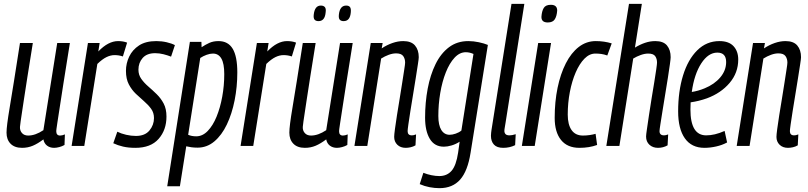

<svg xmlns="http://www.w3.org/2000/svg" viewBox="-20 -760 4210 1000"><path d="M95 10Q56 10 35 -11.5Q14 -33 14 -69Q14 -86 18 -118Q22 -150 31 -203.5Q40 -257 53 -338.5Q66 -420 84 -536H151Q134 -432 123 -361Q112 -290 105 -244.5Q98 -199 94 -171.5Q90 -144 87.5 -128Q85 -112 84 -99Q83 -80 94.5 -67Q106 -54 127 -54Q164 -54 206 -82L278 -536H344Q323 -407 310 -323Q297 -239 289.5 -190.5Q282 -142 278.5 -119Q275 -96 274 -88Q273 -80 273 -77Q273 -54 293 -54Q304 -54 318 -60L316 -5Q304 2 289 6Q274 10 262 10Q240 10 225 -1.5Q210 -13 206 -34Q177 -12 151 -1Q125 10 95 10Z M499 -536 492 -492Q544 -546 595 -546Q622 -546 642 -538L620 -466Q599 -473 577 -473Q556 -473 534.5 -462.5Q513 -452 487 -427L419 0H353L438 -536Z M570 -14 591 -74Q611 -64 637 -58Q663 -52 688 -52Q735 -52 758.5 -80.5Q782 -109 782 -145Q782 -173 767 -193.5Q752 -214 730.5 -232.5Q709 -251 687.5 -271.5Q666 -292 651 -320.5Q636 -349 636 -391Q636 -430 653 -465.5Q670 -501 704.5 -523.5Q739 -546 794 -546Q822 -546 848 -540Q874 -534 891 -525L871 -465Q853 -472 831.5 -477.5Q810 -483 788 -483Q745 -483 723 -458Q701 -433 701 -397Q701 -370 716 -349Q731 -328 752.5 -309.5Q774 -291 796 -269.5Q818 -248 832.5 -220.5Q847 -193 847 -153Q847 -83 806 -36.5Q765 10 685 10Q649 10 621 3.5Q593 -3 570 -14Z M851 210 969 -542H1029L1030 -514Q1049 -527 1070 -536.5Q1091 -546 1118 -546Q1168 -546 1192 -506Q1216 -466 1216 -383Q1216 -308 1202 -237.5Q1188 -167 1161.5 -111.5Q1135 -56 1096.5 -23.5Q1058 9 1009 9Q991 9 977 7Q963 5 950 2L917 210ZM1002 -50Q1035 -50 1062 -78Q1089 -106 1108 -152.5Q1127 -199 1137.5 -256.5Q1148 -314 1148 -374Q1148 -429 1133 -455Q1118 -481 1089 -481Q1074 -481 1056 -474.5Q1038 -468 1023 -458L960 -58Q978 -50 1002 -50Z M1379 -536 1372 -492Q1424 -546 1475 -546Q1502 -546 1522 -538L1500 -466Q1479 -473 1457 -473Q1436 -473 1414.5 -462.5Q1393 -452 1367 -427L1299 0H1233L1318 -536Z M1568 10Q1529 10 1508 -11.5Q1487 -33 1487 -69Q1487 -86 1491 -118Q1495 -150 1504 -203.5Q1513 -257 1526 -338.5Q1539 -420 1557 -536H1624Q1607 -432 1596 -361Q1585 -290 1578 -244.5Q1571 -199 1567 -171.5Q1563 -144 1560.5 -128Q1558 -112 1557 -99Q1556 -80 1567.5 -67Q1579 -54 1600 -54Q1637 -54 1679 -82L1751 -536H1817Q1796 -407 1783 -323Q1770 -239 1762.5 -190.5Q1755 -142 1751.5 -119Q1748 -96 1747 -88Q1746 -80 1746 -77Q1746 -54 1766 -54Q1777 -54 1791 -60L1789 -5Q1777 2 1762 6Q1747 10 1735 10Q1713 10 1698 -1.5Q1683 -13 1679 -34Q1650 -12 1624 -1Q1598 10 1568 10ZM1770 -650Q1756 -650 1749.5 -657.5Q1743 -665 1745 -684Q1750 -731 1783 -731Q1797 -731 1803 -723Q1809 -715 1807 -695Q1803 -650 1770 -650ZM1639 -650Q1625 -650 1618.5 -657.5Q1612 -665 1614 -683Q1619 -731 1651 -731Q1665 -731 1672 -723Q1679 -715 1676 -695Q1672 -650 1639 -650Z M1911 -536H1973L1968 -508Q1995 -526 2024 -536Q2053 -546 2080 -546Q2122 -546 2141.5 -523Q2161 -500 2161 -462Q2161 -454 2156.5 -425Q2152 -396 2145.5 -354.5Q2139 -313 2131.5 -268Q2124 -223 2117.5 -182Q2111 -141 2107 -112.5Q2103 -84 2103 -77Q2103 -55 2125 -55Q2129 -55 2134.5 -56Q2140 -57 2147 -60L2144 -3Q2132 4 2118.5 7Q2105 10 2093 10Q2066 10 2049.5 -6Q2033 -22 2033 -47Q2033 -58 2037 -88Q2041 -118 2047.5 -159.5Q2054 -201 2061.5 -245.5Q2069 -290 2075 -330Q2081 -370 2085.5 -398Q2090 -426 2090 -434Q2090 -454 2080 -468Q2070 -482 2043 -482Q2025 -482 2004.5 -474.5Q1984 -467 1965 -455L1893 0H1826Z M2166 199 2185 140Q2205 148 2227 152.5Q2249 157 2268 157Q2308 157 2332 129.5Q2356 102 2366 35L2374 -22Q2354 -9 2332 -2.5Q2310 4 2292 4Q2243 4 2218.5 -37Q2194 -78 2194 -147Q2194 -226 2207.5 -298Q2221 -370 2248.5 -426Q2276 -482 2318.5 -514Q2361 -546 2419 -546Q2446 -546 2474 -540Q2502 -534 2521 -526L2431 35Q2416 131 2376.5 175.5Q2337 220 2269 220Q2244 220 2217.5 215Q2191 210 2166 199ZM2446 -479Q2437 -483 2427 -485.5Q2417 -488 2406 -488Q2374 -488 2347.5 -459.5Q2321 -431 2302 -383Q2283 -335 2273 -276Q2263 -217 2263 -156Q2263 -108 2278.5 -83Q2294 -58 2322 -58Q2336 -58 2353.5 -64Q2371 -70 2383 -80Z M2644 -740H2711L2613 -120Q2611 -106 2609 -96Q2607 -86 2607 -78Q2607 -68 2613 -61.5Q2619 -55 2634 -55Q2647 -55 2666 -61L2663 -4Q2635 10 2601 10Q2568 10 2552.5 -7Q2537 -24 2537 -53Q2537 -60 2538 -68.5Q2539 -77 2540 -84Z M2849 -735Q2882 -735 2882 -705Q2880 -676 2869.5 -659.5Q2859 -643 2833 -643Q2799 -643 2800 -673Q2802 -702 2812 -718.5Q2822 -735 2849 -735ZM2698 0 2783 -536H2850L2765 0Z M2998 10Q2935 10 2902 -31Q2869 -72 2869 -146Q2869 -230 2884 -302.5Q2899 -375 2927 -430Q2955 -485 2994.5 -515.5Q3034 -546 3083 -546Q3127 -546 3166 -534L3143 -471Q3126 -477 3111.5 -479Q3097 -481 3081 -481Q3050 -481 3024 -454.5Q2998 -428 2978.5 -383Q2959 -338 2948 -281Q2937 -224 2937 -163Q2937 -111 2957 -82.5Q2977 -54 3016 -54Q3034 -54 3051 -56.5Q3068 -59 3082 -63L3090 -5Q3049 10 2998 10Z M3415 -77Q3415 -55 3439 -55Q3448 -55 3460 -60L3457 -3Q3434 10 3407 10Q3380 10 3362.5 -6Q3345 -22 3345 -49Q3345 -58 3349.5 -88Q3354 -118 3360 -159.5Q3366 -201 3373.5 -246Q3381 -291 3387.5 -331Q3394 -371 3398 -399Q3402 -427 3402 -434Q3402 -454 3392.5 -467.5Q3383 -481 3356 -481Q3338 -481 3317 -473.5Q3296 -466 3278 -455L3206 0H3138L3256 -740H3323L3287 -512Q3313 -528 3339.5 -537Q3366 -546 3393 -546Q3435 -546 3454 -523Q3473 -500 3473 -462Q3473 -454 3469 -425Q3465 -396 3458.5 -354.5Q3452 -313 3444.5 -268Q3437 -223 3430.5 -182Q3424 -141 3419.5 -112.5Q3415 -84 3415 -77Z M3767 -18Q3741 -4 3709.5 3Q3678 10 3649 10Q3582 10 3547 -39.5Q3512 -89 3512 -180Q3512 -284 3537.5 -367Q3563 -450 3611.5 -498Q3660 -546 3727 -546Q3776 -546 3800.5 -519.5Q3825 -493 3825 -450Q3825 -381 3780 -328Q3735 -275 3662 -248Q3620 -233 3577 -227Q3576 -209 3576 -190Q3576 -55 3658 -55Q3680 -55 3703.5 -60.5Q3727 -66 3754 -78ZM3716 -486Q3669 -486 3632.5 -430Q3596 -374 3583 -281Q3616 -286 3650 -300Q3701 -321 3731.5 -357Q3762 -393 3762 -437Q3762 -486 3716 -486Z M3902 -536H3964L3959 -508Q3986 -526 4015 -536Q4044 -546 4071 -546Q4113 -546 4132.5 -523Q4152 -500 4152 -462Q4152 -454 4147.5 -425Q4143 -396 4136.5 -354.5Q4130 -313 4122.5 -268Q4115 -223 4108.5 -182Q4102 -141 4098 -112.5Q4094 -84 4094 -77Q4094 -55 4116 -55Q4120 -55 4125.5 -56Q4131 -57 4138 -60L4135 -3Q4123 4 4109.5 7Q4096 10 4084 10Q4057 10 4040.5 -6Q4024 -22 4024 -47Q4024 -58 4028 -88Q4032 -118 4038.5 -159.5Q4045 -201 4052.5 -245.5Q4060 -290 4066 -330Q4072 -370 4076.5 -398Q4081 -426 4081 -434Q4081 -454 4071 -468Q4061 -482 4034 -482Q4016 -482 3995.5 -474.5Q3975 -467 3956 -455L3884 0H3817Z"/></svg>

Font: Georama Condensed
Style: Italic
Weight: 400
Width: 3
Italic angle: -9°
Designer: Jean-Baptiste Levee
Foundry: Production Type
Version: Version 1.000